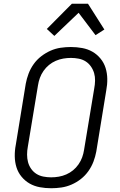

<svg xmlns="http://www.w3.org/2000/svg" viewBox="-20 -993 640 1021"><path d="M252 8Q221 8 191.5 2.5Q162 -3 137.5 -17Q113 -31 94.5 -53.5Q76 -76 67.5 -103.5Q59 -131 58.5 -161.5Q58 -192 64 -223L117 -548Q122 -575 132 -601.5Q142 -628 159 -652Q176 -676 199.5 -694Q223 -712 249 -723.5Q275 -735 302.5 -739Q330 -743 357 -743Q388 -743 417.5 -737.5Q447 -732 471.5 -718Q496 -704 514.5 -681.5Q533 -659 541.5 -631.5Q550 -604 550.5 -573.5Q551 -543 545 -512L492 -187Q487 -160 477 -133.5Q467 -107 450 -83Q433 -59 410 -41Q387 -23 360.5 -11.5Q334 0 306.5 4Q279 8 252 8ZM252 -50Q272 -50 292.5 -53.5Q313 -57 332.5 -65.5Q352 -74 368.5 -87.5Q385 -101 397.5 -119Q410 -137 417 -156.5Q424 -176 427 -196L481 -522Q485 -543 485.5 -564Q486 -585 480.5 -604Q475 -623 463.5 -639.5Q452 -656 435.5 -666.5Q419 -677 398.5 -681Q378 -685 357 -685Q337 -685 316.5 -681.5Q296 -678 276.5 -669.5Q257 -661 240.5 -647.5Q224 -634 211.5 -616Q199 -598 192 -578.5Q185 -559 182 -539L128 -213Q124 -192 124 -171Q124 -150 129 -131Q134 -112 145.5 -95.5Q157 -79 173.5 -68.5Q190 -58 210.5 -54Q231 -50 252 -50ZM269 -802 229 -839 362 -973H448L535 -836L488 -806L398 -925Z"/></svg>

Font: Iosevka Aile Light Oblique
Style: Regular
Weight: 300
Italic angle: -9°
Designer: Belleve Invis
Foundry: Belleve Invis
Version: Version 31.1.0; ttfautohint (v1.8.4)